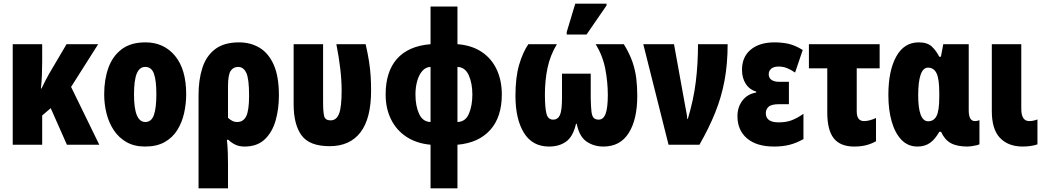

<svg xmlns="http://www.w3.org/2000/svg" viewBox="-20 -796 5744 1056"><path d="M520 -553 371 -318 526 0H348L259 -201L212 -161V0H50V-553H212V-458Q212 -420 210.5 -382.5Q209 -345 205 -309H208Q219 -332 230 -353Q241 -374 250 -390L346 -553Z M1004 -278Q1004 -225 992.5 -173.5Q981 -122 955 -80.5Q929 -39 885.5 -14.5Q842 10 778 10Q719 10 676.5 -14Q634 -38 606.5 -79Q579 -120 566 -171.5Q553 -223 553 -278Q553 -358 576 -422.5Q599 -487 649 -525Q699 -563 780 -563Q881 -563 942.5 -489Q1004 -415 1004 -278ZM717 -276Q717 -125 779 -125Q813 -125 826.5 -163.5Q840 -202 840 -278Q840 -354 826.5 -391Q813 -428 779 -428Q747 -428 732 -391Q717 -354 717 -276Z M1072 240V-273Q1072 -357 1093 -422.5Q1114 -488 1163 -525.5Q1212 -563 1295 -563Q1357 -563 1406.5 -534Q1456 -505 1485 -441Q1514 -377 1514 -271Q1514 -196 1495.5 -132Q1477 -68 1435.5 -29Q1394 10 1325 10Q1295 10 1273 -1Q1251 -12 1236 -27H1228Q1232 11 1233 46Q1234 81 1234 107V240ZM1285 -125Q1318 -125 1334 -156.5Q1350 -188 1350 -271Q1350 -363 1334.5 -395.5Q1319 -428 1290 -428Q1263 -428 1248.5 -406Q1234 -384 1234 -321V-148Q1245 -138 1257 -131.5Q1269 -125 1285 -125Z M1793 8Q1682 8 1638.5 -51.5Q1595 -111 1595 -223V-553H1757V-235Q1757 -180 1763 -157Q1769 -134 1798 -134Q1831 -134 1845 -171Q1859 -208 1859 -297Q1859 -354 1851.5 -418Q1844 -482 1830 -553H1991Q2003 -501 2009.5 -459Q2016 -417 2018.5 -379Q2021 -341 2021 -298Q2021 -144 1962.5 -68Q1904 8 1793 8Z M2348 240V0Q2271 -7 2215.5 -43.5Q2160 -80 2130.5 -140Q2101 -200 2101 -276Q2101 -402 2163.5 -472.5Q2226 -543 2348 -553V-760H2496V-553Q2574 -547 2628.5 -511Q2683 -475 2711.5 -414.5Q2740 -354 2740 -276Q2740 -152 2676 -81Q2612 -10 2496 0V240ZM2348 -125V-428Q2321 -427 2302.5 -405.5Q2284 -384 2274.5 -350Q2265 -316 2265 -276Q2265 -214 2285 -170Q2305 -126 2348 -125ZM2496 -125Q2540 -126 2559 -170.5Q2578 -215 2578 -276Q2578 -337 2558.5 -381.5Q2539 -426 2496 -428Z M3000 10Q2908 10 2861.5 -65.5Q2815 -141 2815 -269Q2815 -370 2835 -439Q2855 -508 2886 -553H3043Q3006 -492 2991.5 -423Q2977 -354 2977 -277Q2977 -204 2985.5 -171Q2994 -138 3022 -138Q3048 -138 3059.5 -163Q3071 -188 3071 -257V-391H3229V-257Q3230 -208 3233 -182.5Q3236 -157 3245.5 -147.5Q3255 -138 3273 -138Q3299 -138 3311 -171Q3323 -204 3323 -274Q3323 -345 3309 -417.5Q3295 -490 3256 -553H3411Q3443 -501 3458.5 -455.5Q3474 -410 3479.5 -365Q3485 -320 3485 -269Q3485 -139 3438 -64.5Q3391 10 3299 10Q3246 10 3206 -17.5Q3166 -45 3152 -115H3148Q3132 -45 3094 -17.5Q3056 10 3000 10ZM3097 -606V-620L3144 -776H3316V-766L3206 -606Z M3657 0 3518 -553H3687L3749 -211Q3752 -194 3755.5 -176.5Q3759 -159 3760 -142H3763Q3795 -248 3807 -347Q3819 -446 3819 -553H3982Q3982 -445 3965 -353.5Q3948 -262 3913.5 -176.5Q3879 -91 3827 0Z M4238 10Q4141 10 4088.5 -35Q4036 -80 4036 -157Q4036 -207 4063.5 -243Q4091 -279 4139 -287V-292Q4101 -304 4081 -336Q4061 -368 4061 -412Q4061 -483 4109 -523Q4157 -563 4240 -563Q4281 -563 4317 -555Q4353 -547 4395 -521L4353 -397Q4328 -414 4307 -422Q4286 -430 4263 -430Q4235 -430 4221.5 -418Q4208 -406 4208 -388Q4208 -367 4223.5 -356.5Q4239 -346 4266 -346H4319V-223H4266Q4223 -223 4207.5 -209Q4192 -195 4192 -174Q4192 -123 4262 -123Q4305 -123 4335.5 -135Q4366 -147 4399 -170V-31Q4360 -9 4322 0.5Q4284 10 4238 10Z M4678 10Q4602 10 4566 -35Q4530 -80 4530 -177V-420H4429V-553H4818V-420H4692V-184Q4692 -130 4732 -130Q4761 -130 4798 -147V-19Q4773 -5 4744 2.5Q4715 10 4678 10Z M5026 10Q4974 10 4938.5 -26.5Q4903 -63 4884.5 -127Q4866 -191 4866 -274Q4866 -406 4909 -484.5Q4952 -563 5033 -563Q5081 -563 5105.5 -539.5Q5130 -516 5146 -484H5155L5168 -553H5308V-189Q5308 -130 5342 -130Q5355 -130 5367 -135V-3Q5364 0 5351 3Q5338 6 5324 8Q5310 10 5302 10Q5243 10 5209 -9Q5175 -28 5156 -71H5146Q5124 -31 5095.5 -10.5Q5067 10 5026 10ZM5085 -129Q5116 -129 5131 -158Q5146 -187 5146 -263V-285Q5146 -362 5131 -393Q5116 -424 5084 -424Q5057 -424 5043.5 -385Q5030 -346 5030 -273Q5030 -129 5085 -129Z M5602 10Q5524 9 5479.5 -38Q5435 -85 5435 -185V-553H5597V-198Q5597 -130 5641 -130Q5662 -130 5686 -139V-2Q5666 5 5644 7.5Q5622 10 5602 10Z"/></svg>

Font: Noto Sans ExtraCondensed Black
Style: Regular
Weight: 900
Width: 2
Designer: Monotype Design Team
Foundry: Monotype Imaging Inc.
Version: Version 2.013; ttfautohint (v1.8.4.7-5d5b)